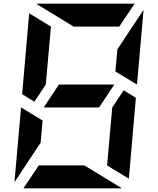

<svg xmlns="http://www.w3.org/2000/svg" viewBox="-20 -1020 856 1040"><path d="M94 -438 211 -367 200 -247 59 -34V-41ZM650 -531 716 -490 678 -52 560 -124 588 -438ZM517 -438H217L299 -562H599ZM166 -469 100 -510 138 -948 256 -876 228 -562ZM605 -633 616 -753 757 -966V-959L722 -562ZM437 -124 639 -1Q638 -1 635.5 -0.5Q633 0 632 0H107L190 -124ZM379 -876 177 -999Q178 -999 180.5 -999.5Q183 -1000 184 -1000H709L626 -876Z"/></svg>

Font: DSEG7 Modern Mini
Style: Bold Italic
Weight: 700
Italic angle: -5°
Designer: Keshikan(Twitter:@keshinomi_88pro)
Version: Version 0.46